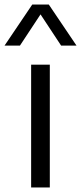

<svg xmlns="http://www.w3.org/2000/svg" viewBox="-56 -828 358 848"><path d="M81.5 0V-542.5H164V0ZM-36 -626.5 86.5 -808H159.5L282 -626.5H214L123 -764.5L32 -626.5Z"/></svg>

Font: Encode Sans SemiExpanded SemiExpanded
Style: Regular
Weight: 400
Width: 6
Designer: Multiple Designers
Foundry: Impallari Type
Version: Version 3.000; ttfautohint (v1.8.3) -l 8 -r 50 -G 200 -x 14 